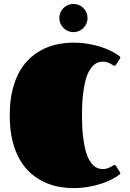

<svg xmlns="http://www.w3.org/2000/svg" viewBox="-20 -942 666 981"><path d="M398.9 -352.5Q398.9 -292.5 403.8 -248.8Q408.7 -205.1 416.7 -174.6Q424.8 -144 435.8 -125.2Q446.8 -106.4 458.5 -95.9Q470.2 -85.4 482.2 -81.8Q494.1 -78.1 504.9 -78.1Q517.1 -78.1 526.9 -81.3Q536.6 -84.5 544.4 -88.6Q552.2 -92.8 557.4 -95.9Q562.5 -99.1 565.4 -99.1Q569.3 -99.1 572.3 -94.7L593.3 -61.5Q594.7 -58.6 594.7 -56.6Q594.7 -54.2 592.8 -52.5Q590.8 -50.8 589.4 -49.3Q574.2 -37.6 550.8 -25.4Q527.3 -13.2 497.3 -3.4Q467.3 6.3 431.2 12.7Q395 19 355 19Q318.4 19 280 12Q241.7 4.9 205.6 -12Q169.4 -28.8 137.5 -56.6Q105.5 -84.5 81.5 -125.7Q57.6 -167 43.7 -222.9Q29.8 -278.8 29.8 -352.5Q29.8 -426.3 43.7 -482.2Q57.6 -538.1 81.5 -579.3Q105.5 -620.6 137.5 -648.4Q169.4 -676.3 205.6 -693.1Q241.7 -710 280 -717Q318.4 -724.1 355 -724.1Q395 -724.1 431.2 -717.8Q467.3 -711.4 497.3 -701.7Q527.3 -691.9 550.8 -679.7Q574.2 -667.5 589.4 -655.8Q590.8 -654.3 592.8 -652.6Q594.7 -650.9 594.7 -648.4Q594.7 -646.5 593.3 -643.6L572.3 -610.4Q569.3 -606 565.4 -606Q562.5 -606 557.4 -609.1Q552.2 -612.3 544.4 -616.5Q536.6 -620.6 526.9 -623.8Q517.1 -627 504.9 -627Q494.1 -627 482.2 -623.3Q470.2 -619.6 458.5 -609.1Q446.8 -598.6 435.8 -579.8Q424.8 -561 416.7 -530.5Q408.7 -500 403.8 -456.3Q398.9 -412.6 398.9 -352.5ZM283.2 -849.6Q283.2 -864.7 288.8 -877.9Q294.4 -891.1 304.2 -900.9Q314 -910.6 327.1 -916.3Q340.3 -921.9 355 -921.9Q370.1 -921.9 383.3 -916.3Q396.5 -910.6 406.2 -900.9Q416 -891.1 421.6 -877.9Q427.2 -864.7 427.2 -849.6Q427.2 -835 421.6 -821.8Q416 -808.6 406.2 -798.8Q396.5 -789.1 383.3 -783.4Q370.1 -777.8 355 -777.8Q340.3 -777.8 327.1 -783.4Q314 -789.1 304.2 -798.8Q294.4 -808.6 288.8 -821.8Q283.2 -835 283.2 -849.6Z"/></svg>

Font: Fascinate
Style: Regular
Weight: 900
Designer: Astigmatic (AOETI)
Foundry: Astigmatic (AOETI)
Version: Version 1.000